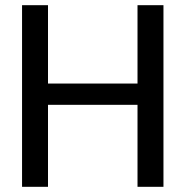

<svg xmlns="http://www.w3.org/2000/svg" viewBox="-20 -720 715 740"><path d="M510 0V-700H610V0ZM65 0V-700H165V0ZM148 -316V-398H532V-316Z"/></svg>

Font: DM Sans 28pt Medium
Style: Regular
Weight: 500
Version: Version 4.004;gftools[0.9.30]